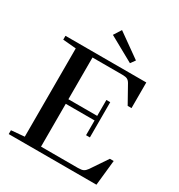

<svg xmlns="http://www.w3.org/2000/svg" viewBox="-198 -990 1047 1122"><g transform="rotate(30 325.5 -428.5)"><path d="M433.6 -712.9 264.6 -806.6 296.9 -857.4 456.1 -744.1ZM27.3 0V-25.9L116.2 -33.7V-629.4L27.3 -637.2V-663.1H572.8V-490.2H546.9L482.4 -605.5Q474.1 -620.6 462.9 -626.5Q451.7 -632.3 428.7 -632.3H227.5V-350.6H421.9V-458H447.8V-220.2H421.9V-319.8H227.5V-30.8H476.6Q501.5 -30.8 513.2 -36.9Q524.9 -43 535.6 -58.1L611.3 -170.4H637.2L619.1 0Z"/></g></svg>

Font: Elstob Medium
Style: Regular
Weight: 500
Designer: Peter S. Baker
Version: Version 1.015